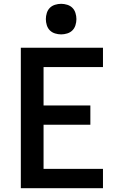

<svg xmlns="http://www.w3.org/2000/svg" viewBox="-20 -985 640 1005"><path d="M89 0V-735H519V-634H208V-433H453V-332H208V-101H519V0ZM300 -805Q284 -805 268 -810Q252 -815 241 -826Q230 -837 225 -853Q220 -869 220 -885Q220 -901 225 -917Q230 -933 241 -944Q252 -955 268 -960Q284 -965 300 -965Q316 -965 332 -960Q348 -955 359 -944Q370 -933 375 -917Q380 -901 380 -885Q380 -869 375 -853Q370 -837 359 -826Q348 -815 332 -810Q316 -805 300 -805Z"/></svg>

Font: R Plex Mono
Style: Bold
Weight: 700
Monospace: yes
Designer: Belleve Invis
Foundry: Belleve Invis
Version: Version 31.8.0